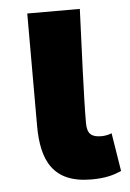

<svg xmlns="http://www.w3.org/2000/svg" viewBox="-46 -605 443 655"><g transform="rotate(-5 175.0 -277.5)"><path d="M241 14C291 14 319 5 344 -6L323 -137C312 -132 297 -130 288 -130C255 -130 239 -141 239 -179C239 -269 247 -439 252 -569H72V-185C72 -66 109 14 241 14Z"/></g></svg>

Font: Noto Sans CJK TC Black
Style: Regular
Weight: 900
Designer: Ryoko NISHIZUKA 西塚涼子 (kana, bopomofo & ideographs); Paul D. Hunt (Latin, Greek & Cyrillic); Sandoll Communications 산돌커뮤니
Foundry: Adobe
Version: Version 2.004;hotconv 1.0.118;makeotfexe 2.5.65603